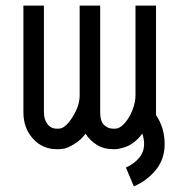

<svg xmlns="http://www.w3.org/2000/svg" viewBox="-20 -520 640 685"><path d="M285.2 -43Q267.6 -19.5 244.6 -5.9Q221.7 7.8 210 10Q198.2 12.2 189.5 12.2H182.1Q131.8 12.2 97.7 -25.1Q63.5 -62.5 63.5 -119.6V-500H136.7V-119.6Q136.7 -93.8 149.2 -77.4Q161.6 -61 182.1 -61H189.5Q212.4 -61 238.3 -101.6Q264.2 -142.1 264.2 -179.2V-500H337.4V-119.6Q337.4 -87.4 351.3 -74.2Q365.2 -61 382.8 -61H390.1Q407.7 -61 425 -80.8Q442.4 -100.6 452.9 -128.2Q463.4 -155.8 463.4 -179.2V-500H536.6V-109.4Q567.4 -64.5 567.4 -5.9Q567.4 47.9 536.1 86.2Q504.9 124.5 457.5 145L429.2 77.6Q457.5 65.4 475.8 43.9Q494.1 22.5 494.1 -6.8Q494.1 -24.4 487.8 -43.5Q474.6 -25.4 458.5 -12.9Q442.4 -0.5 428 4.2Q413.6 8.8 405.3 10.5Q397 12.2 390.1 12.2H382.8Q350.1 12.2 325.2 -3.4Q300.3 -19 285.2 -43Z"/></svg>

Font: Anka/Coder
Style: Regular
Weight: 400
Monospace: yes
Version: Version 001.100